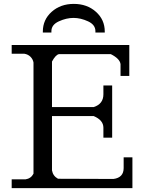

<svg xmlns="http://www.w3.org/2000/svg" viewBox="-20 -966 750 986"><path d="M200 -799V-804Q200 -865 245.5 -905.5Q291 -946 359 -946Q427 -946 472.5 -905.5Q518 -865 518 -804V-799H470V-806Q470 -839 432 -856.5Q394 -874 357.5 -874Q321 -874 282.5 -856.5Q244 -839 244 -806V-799ZM461 -416Q511 -432 511 -482V-527H556V-259H511V-310Q511 -349 461 -370H247V-91Q252 -62 278 -48L563 -47Q615 -54 615 -103V-158H660V0H40V-45H111Q139 -49 152 -74V-645Q149 -662 136.5 -674.5Q124 -687 105 -690H40V-735H644V-576H599V-637Q595 -665 549 -688H283Q266 -685 247 -650V-416Z"/></svg>

Font: Sawarabi Mincho
Style: Regular
Weight: 400
Version: Version 1.00